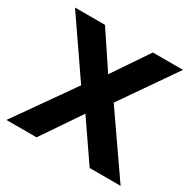

<svg xmlns="http://www.w3.org/2000/svg" viewBox="-154 -861 1029 1021"><g transform="rotate(30 360.5 -350.0)"><path d="M25 -700H209L355 -481L503 -700H688L456 -365L709 0H519L355 -239L193 0H8L260 -358Z"/></g></svg>

Font: Alexandria SemiBold
Style: Regular
Weight: 600
Designer: Mohamed Gaber
Foundry: Kief Type Foundry
Version: Version 5.100